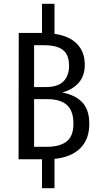

<svg xmlns="http://www.w3.org/2000/svg" viewBox="-20 -842 527 1015"><path d="M452.1 -188Q452.1 -104.5 403.6 -57.6Q355 -10.7 268.1 -2V152.8H202.1V0H78.1L79.1 -668H202.1V-821.8H268.1V-663.1Q346.2 -651.9 387.2 -609.9Q428.2 -567.9 428.2 -499Q428.2 -441.9 396.7 -405.3Q365.2 -368.7 309.1 -353Q341.3 -346.7 366 -335.4Q390.6 -324.2 410.6 -305.4Q430.7 -286.6 441.4 -257.1Q452.1 -227.5 452.1 -188ZM211.9 -603H160.2V-381.8H223.1Q283.7 -381.8 314 -410.4Q344.2 -439 345.2 -493.2Q345.2 -552.7 312.7 -577.9Q280.3 -603 211.9 -603ZM227.1 -65.9Q295.9 -65.9 332 -94Q368.2 -122.1 368.2 -188Q368.2 -255.9 333.7 -286.9Q299.3 -317.9 229 -317.9H160.2V-65.9Z"/></svg>

Font: Fira Sans Compressed Book
Style: Regular
Weight: 350
Width: 1
Designer: Carrois Corporate & Edenspiekermann AG
Foundry: Carrois Corporate GbR & Edenspiekermann AG
Version: Version 4.203;PS 004.203;hotconv 1.0.88;makeotf.lib2.5.64775